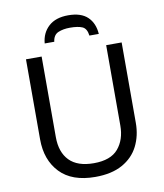

<svg xmlns="http://www.w3.org/2000/svg" viewBox="-98 -998 927 1087"><g transform="rotate(-10 365.5 -454.0)"><path d="M640 -714V-252Q640 -178 610 -118.5Q580 -59 518 -24.5Q456 10 362 10Q228 10 159 -62.5Q90 -135 90 -254V-714H180V-251Q180 -164 226.5 -116Q273 -68 367 -68Q464 -68 507.5 -119.5Q551 -171 551 -252V-714ZM368 -918Q442 -918 479.5 -882Q517 -846 521 -784H467Q462 -825 437 -836Q412 -847 366 -847Q327 -847 298.5 -835Q270 -823 265 -784H210Q215 -844 255.5 -881Q296 -918 368 -918Z"/></g></svg>

Font: Noto Sans
Style: Regular
Weight: 400
Designer: Monotype Design Team
Foundry: Monotype Imaging Inc.
Version: Version 1.902